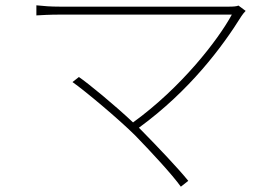

<svg xmlns="http://www.w3.org/2000/svg" viewBox="-20 -679 1040 723"><path d="M490 -168C552 -104 628 -22 661 24L689 2C651 -45 574 -126 514 -187L503 -198C695 -338 818 -504 889 -618C893 -624 899 -632 905 -638L878 -658C871 -655 859 -654 843 -654C750 -654 244 -654 205 -654C170 -654 145 -656 117 -659V-621C135 -622 167 -624 205 -624C244 -624 762 -624 853 -624C801 -528 662 -349 481 -218C411 -284 310 -367 277 -389L253 -370C300 -337 429 -229 490 -168Z"/></svg>

Font: Harano Aji Gothic ExtraLight
Style: Regular
Weight: 250
Foundry: Masamichi Hosoda
Version: HaranoAjiGothic-ExtraLight version 20230610;ttx 4.39.4